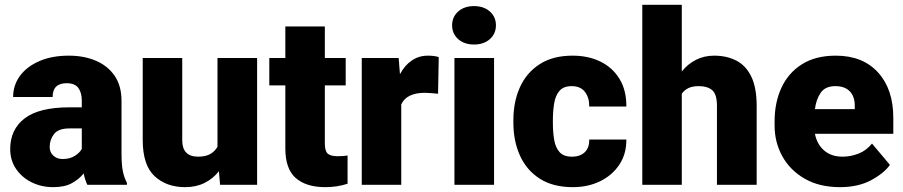

<svg xmlns="http://www.w3.org/2000/svg" viewBox="-20 -770 3763 800"><path d="M343.8 0Q334.5 -19 328.6 -47.4Q309.6 -23.4 279.5 -6.8Q249.5 9.8 201.7 9.8Q152.8 9.8 112.1 -10.3Q71.3 -30.3 46.9 -66.2Q22.5 -102.1 22.5 -148.9Q22.5 -230.5 82.5 -276.6Q142.6 -322.8 270 -322.8H320.8V-350.6Q320.8 -383.8 306.4 -403.6Q292 -423.3 257.8 -423.3Q199.2 -423.3 199.2 -365.7H34.7Q34.7 -415 63.2 -453.9Q91.8 -492.7 144 -515.4Q196.3 -538.1 266.6 -538.1Q329.6 -538.1 379.2 -517.1Q428.7 -496.1 457.5 -454.3Q486.3 -412.6 486.3 -349.6V-133.3Q486.3 -81.5 492.2 -54.9Q498 -28.3 508.8 -8.3V0ZM240.7 -107.4Q271 -107.4 291.5 -120.4Q312 -133.3 320.8 -149.4V-234.9H269Q223.1 -234.9 205.1 -211.4Q187 -188 187 -157.7Q187 -135.3 202.4 -121.3Q217.8 -107.4 240.7 -107.4Z M897 0 892.1 -56.6Q867.7 -25.4 832.3 -7.8Q796.9 9.8 751.5 9.8Q673.3 9.8 624 -36.1Q574.7 -82 574.7 -186.5V-528.3H739.3V-185.5Q739.3 -117.2 805.7 -117.2Q836.4 -117.2 856 -128.2Q875.5 -139.2 886.2 -158.7V-528.3H1051.3V0Z M1420.4 -528.3V-414.1H1333.5V-172.4Q1333.5 -141.1 1345.2 -130.1Q1356.9 -119.1 1387.2 -119.1Q1401.4 -119.1 1410.6 -119.9Q1419.9 -120.6 1428.2 -122.1V-4.4Q1384.8 9.8 1335.4 9.8Q1255.9 9.8 1212.4 -28.1Q1168.9 -65.9 1168.9 -151.9V-414.1H1102.1V-528.3H1168.9V-659.7H1333.5V-528.3Z M1808.1 -532.2 1805.2 -379.4Q1795.4 -380.4 1778.8 -381.8Q1762.2 -383.3 1751 -383.3Q1673.8 -383.3 1651.9 -335V0H1487.3V-528.3H1641.1L1646.5 -460.9Q1666 -497.6 1695.6 -517.8Q1725.1 -538.1 1762.7 -538.1Q1790 -538.1 1808.1 -532.2Z M1863.8 -664.6Q1863.8 -699.7 1889.2 -722.2Q1914.6 -744.6 1955.1 -744.6Q1995.6 -744.6 2021 -722.2Q2046.4 -699.7 2046.4 -664.6Q2046.4 -629.4 2021 -606.9Q1995.6 -584.5 1955.1 -584.5Q1914.6 -584.5 1889.2 -606.9Q1863.8 -629.4 1863.8 -664.6ZM2038.6 -528.3V0H1873.5V-528.3Z M2362.8 -117.2Q2397.5 -117.2 2416.7 -136Q2436 -154.8 2435.1 -188.5H2589.8Q2590.3 -128.9 2560.8 -84.2Q2531.2 -39.6 2480.7 -14.9Q2430.2 9.8 2366.7 9.8Q2284.2 9.8 2229.2 -25.4Q2174.3 -60.5 2146.7 -121.3Q2119.1 -182.1 2119.1 -258.3V-269.5Q2119.1 -346.2 2146.5 -406.7Q2173.8 -467.3 2228.8 -502.7Q2283.7 -538.1 2365.7 -538.1Q2431.6 -538.1 2482.2 -513.2Q2532.7 -488.3 2561.5 -440.9Q2590.3 -393.6 2589.8 -326.2H2435.1Q2436 -361.8 2417.7 -386.5Q2399.4 -411.1 2361.8 -411.1Q2328.1 -411.1 2311.3 -391.6Q2294.4 -372.1 2289.1 -339.8Q2283.7 -307.6 2283.7 -269.5V-258.3Q2283.7 -219.2 2289.1 -187.3Q2294.4 -155.3 2311.5 -136.2Q2328.6 -117.2 2362.8 -117.2Z M2820.8 -750V-472.2Q2845.7 -503.4 2879.9 -520.8Q2914.1 -538.1 2955.6 -538.1Q3007.8 -538.1 3047.9 -517.6Q3087.9 -497.1 3110.4 -450.9Q3132.8 -404.8 3132.8 -328.1V0H2967.3V-329.1Q2967.3 -377.4 2947.5 -394.3Q2927.7 -411.1 2892.1 -411.1Q2865.2 -411.1 2848.1 -402.8Q2831.1 -394.5 2820.8 -379.4V0H2656.2V-750Z M3480 9.8Q3394 9.8 3333 -25.4Q3272 -60.5 3239.7 -118.9Q3207.5 -177.2 3207.5 -246.6V-265.1Q3207.5 -342.3 3235.8 -404.1Q3264.2 -465.8 3321 -502Q3377.9 -538.1 3462.4 -538.1Q3574.7 -538.1 3638.4 -468.3Q3702.1 -398.4 3702.1 -279.3V-212.4H3375.5Q3384.3 -168.5 3414.1 -142.8Q3443.8 -117.2 3490.7 -117.2Q3524.4 -117.2 3557.1 -129.9Q3589.8 -142.6 3613.3 -171.9L3688 -83Q3663.6 -48.3 3609.9 -19.3Q3556.2 9.8 3480 9.8ZM3460.9 -411.1Q3418.9 -411.1 3399.9 -384Q3380.9 -356.9 3375.5 -315.4H3541.5V-328.1Q3542 -367.2 3521 -389.2Q3500 -411.1 3460.9 -411.1Z"/></svg>

Font: Vazirmatn RD Black
Style: Regular
Weight: 900
Designer: Saber Rastikerdar
Foundry: Saber Rastikerdar
Version: Version 32.102